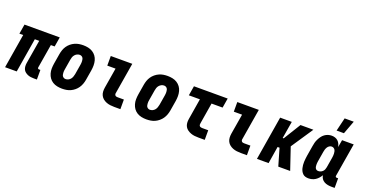

<svg xmlns="http://www.w3.org/2000/svg" viewBox="-36 -1445 4072 2139"><g transform="rotate(20 2000.0 -375.0)"><path d="M373 8Q354 8 335.5 5.5Q317 3 300.5 -4Q284 -11 269.5 -22.5Q255 -34 247.5 -50Q240 -66 238.5 -85Q237 -104 240 -124L287 -406H235L168 0H30L97 -406H52L71 -520H489L470 -406H425L378 -124Q377 -116 381 -111Q385 -106 392 -106H410V8Z M707 8Q677 8 648 2Q619 -4 595 -19Q571 -34 555 -56.5Q539 -79 531 -107Q523 -135 523.5 -164.5Q524 -194 529 -225L549 -345Q553 -369 561.5 -394Q570 -419 585 -441Q600 -463 621 -480.5Q642 -498 666.5 -509Q691 -520 716 -524Q741 -528 766 -528Q796 -528 825 -522Q854 -516 878 -501Q902 -486 918.5 -463.5Q935 -441 942.5 -413Q950 -385 950 -355.5Q950 -326 945 -295L925 -175Q921 -151 912 -126Q903 -101 888 -79Q873 -57 852 -39.5Q831 -22 807 -11Q783 0 757.5 4Q732 8 707 8ZM708 -106Q724 -106 739.5 -113.5Q755 -121 765.5 -134Q776 -147 781.5 -163Q787 -179 790 -194L810 -314Q812 -325 812.5 -336Q813 -347 812.5 -357.5Q812 -368 809.5 -378.5Q807 -389 801 -397Q795 -405 785.5 -409.5Q776 -414 765 -414Q749 -414 734 -406.5Q719 -399 708 -386Q697 -373 691.5 -357Q686 -341 684 -326L664 -206Q662 -195 661 -184Q660 -173 661 -162.5Q662 -152 664 -141.5Q666 -131 672.5 -123Q679 -115 688 -110.5Q697 -106 708 -106Z M1324 0Q1300 0 1276 -3Q1252 -6 1230 -14.5Q1208 -23 1190 -37.5Q1172 -52 1161.5 -72.5Q1151 -93 1149.5 -117Q1148 -141 1152 -166L1192 -406H1094V-520H1349L1287 -147Q1286 -140 1288.5 -133Q1291 -126 1296 -121.5Q1301 -117 1309 -115.5Q1317 -114 1324 -114H1397V0Z M1707 8Q1677 8 1648 2Q1619 -4 1595 -19Q1571 -34 1555 -56.5Q1539 -79 1531 -107Q1523 -135 1523.5 -164.5Q1524 -194 1529 -225L1549 -345Q1553 -369 1561.5 -394Q1570 -419 1585 -441Q1600 -463 1621 -480.5Q1642 -498 1666.5 -509Q1691 -520 1716 -524Q1741 -528 1766 -528Q1796 -528 1825 -522Q1854 -516 1878 -501Q1902 -486 1918.5 -463.5Q1935 -441 1942.5 -413Q1950 -385 1950 -355.5Q1950 -326 1945 -295L1925 -175Q1921 -151 1912 -126Q1903 -101 1888 -79Q1873 -57 1852 -39.5Q1831 -22 1807 -11Q1783 0 1757.5 4Q1732 8 1707 8ZM1708 -106Q1724 -106 1739.5 -113.5Q1755 -121 1765.5 -134Q1776 -147 1781.5 -163Q1787 -179 1790 -194L1810 -314Q1812 -325 1812.5 -336Q1813 -347 1812.5 -357.5Q1812 -368 1809.5 -378.5Q1807 -389 1801 -397Q1795 -405 1785.5 -409.5Q1776 -414 1765 -414Q1749 -414 1734 -406.5Q1719 -399 1708 -386Q1697 -373 1691.5 -357Q1686 -341 1684 -326L1664 -206Q1662 -195 1661 -184Q1660 -173 1661 -162.5Q1662 -152 1664 -141.5Q1666 -131 1672.5 -123Q1679 -115 1688 -110.5Q1697 -106 1708 -106Z M2324 0Q2300 0 2276.5 -2.5Q2253 -5 2231.5 -13Q2210 -21 2191.5 -34Q2173 -47 2162 -66.5Q2151 -86 2149 -109.5Q2147 -133 2151 -157L2192 -406H2061L2080 -520H2480L2461 -406H2330L2289 -157Q2287 -148 2288 -139.5Q2289 -131 2294 -125Q2299 -119 2307.5 -116.5Q2316 -114 2324 -114H2397V0Z M2824 0Q2800 0 2776 -3Q2752 -6 2730 -14.5Q2708 -23 2690 -37.5Q2672 -52 2661.5 -72.5Q2651 -93 2649.5 -117Q2648 -141 2652 -166L2692 -406H2594V-520H2849L2787 -147Q2786 -140 2788.5 -133Q2791 -126 2796 -121.5Q2801 -117 2809 -115.5Q2817 -114 2824 -114H2897V0Z M3016 0 3102 -520H3240L3206 -317H3218L3343 -520H3496L3322 -260L3410 0H3269L3210 -203H3187L3154 0Z M3742 -600 3780 -758H3888L3829 -600ZM3628 8Q3609 8 3591.5 3Q3574 -2 3561.5 -14Q3549 -26 3540.5 -42Q3532 -58 3528 -75.5Q3524 -93 3522 -111.5Q3520 -130 3521 -149Q3522 -168 3524 -187Q3526 -206 3529 -225L3549 -345Q3552 -366 3557.5 -387Q3563 -408 3573 -428.5Q3583 -449 3596.5 -468Q3610 -487 3629 -501Q3648 -515 3669.5 -521.5Q3691 -528 3712 -528Q3733 -528 3752.5 -521.5Q3772 -515 3786.5 -501.5Q3801 -488 3809 -470.5Q3817 -453 3821 -433L3836 -520H3974L3908 -124Q3907 -116 3911 -111Q3915 -106 3923 -106H3940V8H3904Q3880 8 3858 4Q3836 0 3816.5 -10.5Q3797 -21 3784.5 -39Q3772 -57 3769 -80Q3758 -61 3743 -44Q3728 -27 3709.5 -15Q3691 -3 3670 2.5Q3649 8 3628 8ZM3704 -106Q3718 -106 3731.5 -111.5Q3745 -117 3755.5 -127.5Q3766 -138 3771.5 -151.5Q3777 -165 3779 -178L3799 -298Q3801 -311 3802 -323Q3803 -335 3802.5 -347Q3802 -359 3799.5 -371Q3797 -383 3791.5 -392.5Q3786 -402 3775.5 -408Q3765 -414 3753 -414Q3738 -414 3724.5 -405Q3711 -396 3703 -382.5Q3695 -369 3690.5 -354.5Q3686 -340 3684 -326L3664 -206Q3662 -195 3661.5 -184.5Q3661 -174 3661 -163.5Q3661 -153 3663 -142.5Q3665 -132 3670 -123.5Q3675 -115 3684 -110.5Q3693 -106 3704 -106Z"/></g></svg>

Font: Iosevka SS18 Heavy
Style: Italic
Weight: 900
Italic angle: -9°
Monospace: yes
Designer: Belleve Invis
Foundry: Belleve Invis
Version: Version 25.1.1; ttfautohint (v1.8.4)